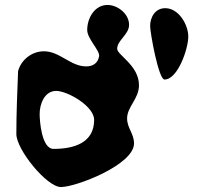

<svg xmlns="http://www.w3.org/2000/svg" viewBox="-20 -707 797 775"><path d="M586 -602C586 -575 620 -386 644 -386C698 -386 740 -511 740 -559C740 -608 701 -674 647 -674C606 -674 586 -637 586 -602ZM140 -247C140 -286 159 -340 207 -340C252 -340 360 -279 360 -223C360 -130 278 -106 196 -106C148 -106 140 -219 140 -247ZM46 -166C46 -103 169 48 226 48C287 48 521 -42 521 -128C521 -168 493 -190 493 -229C493 -276 541 -308 541 -363C541 -443 453 -485 453 -510C453 -545 501 -567 501 -607C501 -651 455 -687 414 -687C362 -687 332 -634 332 -586C332 -550 384 -503 380 -480C375 -451 354 -439 328 -439C264 -439 222 -500 157 -500C108 -500 65 -465 53 -420C50 -345 46 -249 46 -166Z"/></svg>

Font: Charger
Style: Overspray
Weight: 400
Designer: Jasper
Foundry: Cannot Into Space Fonts
Version: Version 0.980